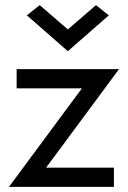

<svg xmlns="http://www.w3.org/2000/svg" viewBox="-20 -730 500 750"><path d="M245 -615 355 -710 405 -670 245 -530 85 -670 135 -710ZM300 -385H45V-460H445L160 -75H425V0H15Z"/></svg>

Font: renner_400book
Style: Book
Weight: 400
Version: Version 003.000 ; ttfautohint (v0.97) -l 8 -r 50 -G 200 -x 1